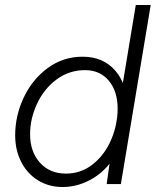

<svg xmlns="http://www.w3.org/2000/svg" viewBox="-20 -740 626 772"><path d="M422 -93 526 -720H586L466 0H409ZM41 -196Q41 -275 75.5 -348Q110 -421 172 -466.5Q234 -512 312 -512Q395 -512 443.5 -456Q492 -400 492 -308Q492 -207 454.5 -134.5Q417 -62 357 -25Q297 12 232 12Q177 12 133.5 -14.5Q90 -41 65.5 -88.5Q41 -136 41 -196ZM453 -303Q453 -373 417.5 -415.5Q382 -458 322 -458Q258 -458 207.5 -420.5Q157 -383 129 -323Q101 -263 101 -200Q101 -130 140.5 -86Q180 -42 245 -42Q307 -42 354.5 -80.5Q402 -119 427.5 -179.5Q453 -240 453 -303Z"/></svg>

Font: Oak Sans Light Italic
Style: Regular
Weight: 400
Italic angle: -9.5°
Foundry: Erik Kennedy, Walven
Version: Version 1.000;Glyphs 3.1.2 (3151)